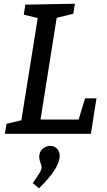

<svg xmlns="http://www.w3.org/2000/svg" viewBox="-20 -720 578 1033"><path d="M403 -77 438 -191H499L469 0H6L15 -54L95 -73L183 -623L108 -641L116 -695L383 -700L374 -646L285 -624L198 -77ZM156 265Q182 229 193 210Q204 191 204 179Q204 171 198 157Q191 138 191 125Q191 97 209 81Q227 65 250 65Q271 65 286 79Q301 93 301 119Q301 185 190 293Z"/></svg>

Font: Bitter Pro Medium
Style: Italic
Weight: 500
Italic angle: -9°
Designer: Sol Matas, and Bitter project Authors
Foundry: Sol Matas
Version: Version 1.010